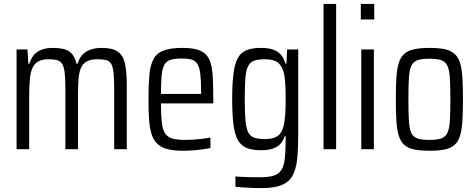

<svg xmlns="http://www.w3.org/2000/svg" viewBox="-20 -763 2436 982"><path d="M64.8 0V-510H120.6L124.6 -437.4H130.2Q138.4 -462.9 152.6 -480.8Q166.9 -498.6 191.3 -508.3Q215.6 -518 251.3 -518Q308 -518 334.4 -499.6Q360.8 -481.2 371.2 -437.4H376.8Q384.9 -464.3 400.6 -481.9Q416.2 -499.5 441.4 -508.8Q466.5 -518 500.3 -518Q555.5 -518 583 -498.5Q610.4 -479 619.4 -437.4Q628.4 -395.7 628.4 -327.6V0H564V-302.5Q564 -356.3 561.1 -387.7Q558.1 -419 549.5 -434.8Q540.9 -450.6 523.9 -455.3Q507 -459.9 478.5 -459.9Q442.8 -459.9 422.4 -448.2Q402.1 -436.5 392.7 -412.5Q383.3 -388.4 381.1 -352Q378.8 -315.5 378.8 -265.1V0H314.4V-302.5Q314.4 -355.8 311.3 -386.8Q308.1 -417.9 299 -434Q289.9 -450.1 273.2 -455Q256.5 -459.9 228.9 -459.9Q193.7 -459.9 173.6 -447.5Q153.5 -435.2 144.1 -410.9Q134.7 -386.6 132 -350.1Q129.2 -313.7 129.2 -265.1V0Z M916.5 8Q867.7 8 835.6 -0.6Q803.5 -9.2 784.2 -28Q764.8 -46.8 755.1 -77.3Q745.4 -107.9 742.4 -151.6Q739.5 -195.3 739.5 -254Q739.5 -328.5 744 -379.5Q748.6 -430.5 765.2 -461Q781.7 -491.5 817 -504.7Q852.3 -518 913.3 -518Q959.5 -518 988.7 -509.4Q1017.8 -500.8 1034.8 -482.2Q1051.9 -463.7 1059.4 -433.1Q1066.9 -402.6 1068.8 -358.4Q1070.8 -314.2 1070.8 -255.5V-234.3H803.3Q803.3 -175.3 807.3 -138.5Q811.3 -101.7 823.7 -81.8Q836.1 -61.9 861.1 -54.6Q886.1 -47.4 928.2 -47.4Q948.1 -47.4 969.6 -48.8Q991.2 -50.3 1013.6 -53Q1036.1 -55.7 1056.3 -59.2V-6.1Q1040.8 -2.5 1017.3 0.7Q993.7 4 967.7 6Q941.6 8 916.5 8ZM1008.6 -262V-292.2Q1008.6 -350.2 1004.5 -384.4Q1000.4 -418.6 989.6 -435.7Q978.8 -452.8 959.9 -458.3Q940.9 -463.7 910.8 -463.7Q875.1 -463.7 853.5 -457.3Q831.8 -450.9 821 -432.2Q810.2 -413.4 806.7 -377.6Q803.3 -341.8 803.3 -282.6H1028.3Z M1319.9 199Q1295.1 199 1271.4 198.2Q1247.7 197.5 1226.2 195.9Q1204.6 194.4 1184 192.3V139.7Q1200.7 140.7 1218.6 141.7Q1236.6 142.6 1258.5 143.1Q1280.4 143.6 1308.3 143.6Q1354 143.6 1380.5 135Q1407 126.4 1420.1 104.7Q1433.2 83 1437.1 44.8Q1441 6.5 1441 -51.8V-66.3H1435.9Q1427.9 -40.5 1411.5 -24.5Q1395.1 -8.6 1371.3 -1.7Q1347.4 5.3 1314.7 5.3Q1270 5.3 1241.2 -6.5Q1212.4 -18.3 1196.4 -47Q1180.5 -75.7 1174 -126.7Q1167.5 -177.6 1167.5 -255.5Q1167.5 -336.1 1174.3 -387.6Q1181 -439.1 1197 -467.3Q1212.9 -495.5 1241.8 -506.8Q1270.6 -518 1314.7 -518Q1346.4 -518 1370.9 -511.3Q1395.5 -504.5 1413.2 -487.1Q1430.9 -469.7 1439.9 -437.4H1445L1448.5 -510H1505.3V-74.7Q1505.3 -0.5 1499.7 51.9Q1494 104.3 1475.5 136.6Q1457 168.8 1419.8 183.9Q1382.7 199 1319.9 199ZM1336.9 -51.7Q1377.2 -51.7 1399.7 -67.5Q1422.3 -83.2 1430.6 -119.7Q1436.5 -143.8 1438.8 -176.3Q1441 -208.9 1441 -255.5Q1441 -298.3 1439.2 -331.3Q1437.5 -364.3 1433.1 -384.4Q1423.8 -425.4 1401.3 -442.7Q1378.8 -459.9 1336.9 -459.9Q1302.5 -459.9 1281.6 -453.3Q1260.8 -446.6 1249.7 -426.1Q1238.6 -405.6 1235.2 -364.8Q1231.8 -323.9 1231.8 -255.5Q1231.8 -185.7 1235.7 -144.6Q1239.6 -103.5 1250.7 -83.7Q1261.8 -64 1282.6 -57.9Q1303.5 -51.7 1336.9 -51.7Z M1634.8 0V-743H1699.2V0Z M1825.4 -663.5V-743H1894.1V-663.5ZM1827.8 0V-510H1892.2V0Z M2178 8Q2129.4 8 2097.5 1.2Q2065.7 -5.5 2047.1 -22.6Q2028.6 -39.6 2019.3 -69.6Q2010 -99.6 2007.3 -144.9Q2004.5 -190.1 2004.5 -254.5Q2004.5 -319 2007.3 -364.5Q2010 -409.9 2019.3 -439.9Q2028.6 -469.9 2047.1 -487Q2065.7 -504 2097.5 -511Q2129.4 -518 2178 -518Q2224.5 -518 2255.9 -511Q2287.2 -504 2305.7 -487Q2324.3 -469.9 2333.3 -439.9Q2342.3 -409.9 2345 -364.5Q2347.8 -319 2347.8 -254.5Q2347.8 -190.1 2345 -144.9Q2342.3 -99.6 2333.3 -69.6Q2324.3 -39.6 2305.7 -22.6Q2287.2 -5.5 2255.9 1.2Q2224.5 8 2178 8ZM2175.9 -47.4Q2215.2 -47.4 2236.8 -55Q2258.4 -62.6 2268.5 -83.9Q2278.5 -105.2 2281 -146.4Q2283.5 -187.5 2283.5 -254.5Q2283.5 -321.6 2281 -362.9Q2278.5 -404.3 2268.7 -425.8Q2258.9 -447.4 2237.1 -455Q2215.2 -462.6 2175.9 -462.6Q2137.1 -462.6 2115.2 -455Q2093.4 -447.4 2083.6 -425.8Q2073.7 -404.3 2071.3 -362.9Q2068.8 -321.6 2068.8 -254.5Q2068.8 -187.5 2071.3 -146.4Q2073.7 -105.2 2083.3 -83.9Q2092.9 -62.6 2114.8 -55Q2136.6 -47.4 2175.9 -47.4Z"/></svg>

Font: Saira Thin Condensed
Style: Regular
Weight: 100
Width: 3
Version: Version 1.101